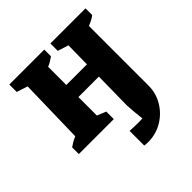

<svg xmlns="http://www.w3.org/2000/svg" viewBox="-188 -621 955 955"><g transform="rotate(-45 290.0 -143.5)"><path d="M25 0V-47Q36 -55 48 -62Q60 -69 75 -75L83 -418L25 -437V-489H271V-442Q260 -434 248.5 -427Q237 -420 224 -415V-287H369L371 -419L314 -437V-489H561V-442Q542 -427 511 -415V4Q511 58 484 103Q457 148 411.5 175Q366 202 311 202Q297 202 285 200V97Q302 98 318.5 98.5Q335 99 352 99Q362 99 374 98Q371 71 368.5 46Q366 21 365 -2L368 -202H224V-72L271 -53V0Z"/></g></svg>

Font: Piazzolla
Style: Bold
Weight: 700
Designer: Juan Pablo del Peral
Foundry: Huerta Tipografica
Version: Version 1.330